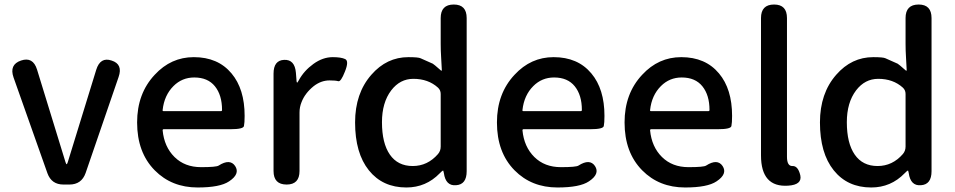

<svg xmlns="http://www.w3.org/2000/svg" viewBox="-20 -817 4230 850"><path d="M261 0Q208 0 190 -50L40 -474Q20 -531 73 -549Q126 -567 144 -509L270 -99Q273 -90 275 -90Q277 -90 280 -99L406 -508Q424 -566 474 -549Q525 -533 505 -476L359 -51Q341 0 287 0Z M855 13Q740 13 665 -63Q587 -142 587 -275Q587 -403 665 -486Q737 -564 838 -564Q945 -564 1005 -492Q1063 -423 1063 -304Q1063 -273 1060 -259Q1057 -245 1001 -245H705Q700 -245 700 -240Q707 -167 752.5 -122Q798 -77 870 -77Q938 -77 948 -84Q998 -116 1021 -82Q1044 -47 994 -14Q954 13 855 13ZM700 -330Q699 -325 704 -325H958Q963 -325 963 -330Q963 -396 931.5 -435Q900 -474 840 -474Q786 -474 748 -436Q707 -395 700 -330Z M1249 0Q1191 0 1191 -60V-491Q1191 -550 1238 -552Q1285 -554 1290 -495L1293 -457Q1294 -451 1295.5 -451Q1297 -451 1303 -462Q1326 -504 1367.5 -534Q1409 -564 1453 -564Q1490 -564 1508 -555.5Q1526 -547 1507 -500Q1489 -454 1477.5 -457.5Q1466 -461 1439 -461Q1401 -461 1368 -435Q1330 -404 1315 -365Q1306 -343 1306 -319V-60Q1306 0 1249 0Z M1779 13Q1674 13 1613 -63Q1552 -139 1552 -275Q1552 -404 1624 -486Q1692 -564 1788 -564Q1832 -564 1842 -559Q1869 -547 1896 -535Q1899 -534 1932 -505Q1936 -502 1936 -507L1933 -562Q1931 -593 1931 -624V-737Q1931 -797 1989 -797Q2046 -797 2046 -737V-59Q2046 0 1999 3Q1953 7 1945 -51L1944 -55Q1943 -62 1941 -62Q1939 -62 1927 -50Q1866 13 1779 13ZM1919 -135Q1931 -149 1931 -168V-401Q1931 -418 1919 -429Q1876 -468 1810 -468Q1751 -468 1712 -417Q1671 -363 1671 -276Q1671 -183 1706 -132.5Q1741 -82 1807 -82Q1873 -82 1919 -135Z M2448 13Q2333 13 2258 -63Q2180 -142 2180 -275Q2180 -403 2258 -486Q2330 -564 2431 -564Q2538 -564 2598 -492Q2656 -423 2656 -304Q2656 -273 2653 -259Q2650 -245 2594 -245H2298Q2293 -245 2293 -240Q2300 -167 2345.5 -122Q2391 -77 2463 -77Q2531 -77 2541 -84Q2591 -116 2614 -82Q2637 -47 2587 -14Q2547 13 2448 13ZM2293 -330Q2292 -325 2297 -325H2551Q2556 -325 2556 -330Q2556 -396 2524.5 -435Q2493 -474 2433 -474Q2379 -474 2341 -436Q2300 -395 2293 -330Z M3013 13Q2898 13 2823 -63Q2745 -142 2745 -275Q2745 -403 2823 -486Q2895 -564 2996 -564Q3103 -564 3163 -492Q3221 -423 3221 -304Q3221 -273 3218 -259Q3215 -245 3159 -245H2863Q2858 -245 2858 -240Q2865 -167 2910.5 -122Q2956 -77 3028 -77Q3096 -77 3106 -84Q3156 -116 3179 -82Q3202 -47 3152 -14Q3112 13 3013 13ZM2858 -330Q2857 -325 2862 -325H3116Q3121 -325 3121 -330Q3121 -396 3089.5 -435Q3058 -474 2998 -474Q2944 -474 2906 -436Q2865 -395 2858 -330Z M3349 -129V-737Q3349 -797 3407 -797Q3464 -797 3464 -737V-123Q3464 -81 3488.5 -82Q3513 -83 3523 -41Q3532 1 3469 5Q3349 13 3349 -129Z M3837 13Q3732 13 3671 -63Q3610 -139 3610 -275Q3610 -404 3682 -486Q3750 -564 3846 -564Q3890 -564 3900 -559Q3927 -547 3954 -535Q3957 -534 3990 -505Q3994 -502 3994 -507L3991 -562Q3989 -593 3989 -624V-737Q3989 -797 4047 -797Q4104 -797 4104 -737V-59Q4104 0 4057 3Q4011 7 4003 -51L4002 -55Q4001 -62 3999 -62Q3997 -62 3985 -50Q3924 13 3837 13ZM3977 -135Q3989 -149 3989 -168V-401Q3989 -418 3977 -429Q3934 -468 3868 -468Q3809 -468 3770 -417Q3729 -363 3729 -276Q3729 -183 3764 -132.5Q3799 -82 3865 -82Q3931 -82 3977 -135Z"/></svg>

Font: Resource Han Rounded CN Medium
Style: Regular
Weight: 500
Designer: Cyano Hao (round all glyphs); Ryoko NISHIZUKA 西塚涼子 (kana, bopomofo & ideographs); Paul D. Hunt (Latin, Greek & Cyrillic)
Foundry: Cyano Hao
Version: 0.990